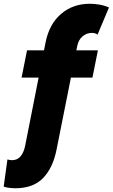

<svg xmlns="http://www.w3.org/2000/svg" viewBox="-76 -798 606 1032"><path d="M5.9 213.9Q-4.9 213.9 -21.5 212.4Q-38.1 210.9 -56.2 205.1L-36.1 59.1Q-28.3 61 -22.7 62Q-17.1 63 -12.2 63Q18.1 63 35.2 41.7Q52.2 20.5 59.1 -14.2L168.9 -569.8Q188.5 -668.5 252.2 -723.1Q315.9 -777.8 407.2 -777.8Q431.2 -777.8 458.3 -773.2Q485.4 -768.6 509.8 -757.8L448.2 -611.8Q442.9 -616.7 434.8 -618.9Q426.8 -621.1 417 -621.1Q390.1 -621.1 367.9 -602.8Q345.7 -584.5 338.9 -549.8L228 5.9Q208.5 104.5 155.5 159.2Q102.5 213.9 5.9 213.9ZM40 -380.9 69.3 -527.3H450.2L420.9 -380.9Z"/></svg>

Font: Reddit Sans Black
Style: Italic
Weight: 900
Italic angle: -11.25°
Designer: Stephen Hutchings
Version: Version 1.013